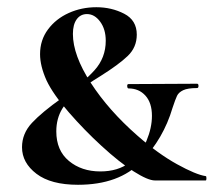

<svg xmlns="http://www.w3.org/2000/svg" viewBox="-20 -500 592 532"><path d="M359 -404Q359 -369 334 -345Q309 -321 258 -289Q219 -265 194.5 -246Q170 -227 153 -199.5Q136 -172 136 -136Q136 -83 171 -54Q206 -25 258 -25Q307 -25 339 -49.5Q371 -74 386 -110Q401 -146 401 -179Q401 -215 383 -235Q365 -255 336 -255Q333 -255 332.5 -261Q332 -267 336 -267L526 -268Q530 -268 530 -262Q530 -256 526 -256Q500 -256 487.5 -250Q475 -244 470.5 -234.5Q466 -225 458 -201Q433 -116 371.5 -52Q310 12 196 12Q121 12 81 -18.5Q41 -49 41 -92Q41 -130 68.5 -159.5Q96 -189 151 -228Q211 -271 242 -305.5Q273 -340 273 -387Q273 -419 257.5 -440Q242 -461 221 -461Q203 -461 192.5 -446.5Q182 -432 182 -406Q182 -347 231.5 -270.5Q281 -194 361 -124Q418 -74 470.5 -45Q523 -16 550 -12Q552 -12 552 -6Q552 0 550 0H409Q390 0 350.5 -25Q311 -50 261 -96Q214 -139 170.5 -189Q127 -239 109 -277Q91 -317 91 -350Q91 -389 113 -418.5Q135 -448 170.5 -464Q206 -480 247 -480Q289 -480 324 -462Q359 -444 359 -404Z"/></svg>

Font: Cormorant Unicase
Style: Bold
Weight: 700
Designer: Christian Thalmann (Catharsis Fonts)
Foundry: Catharsis Fonts
Version: Version 4.000